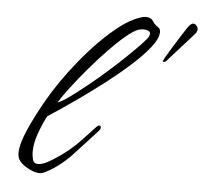

<svg xmlns="http://www.w3.org/2000/svg" viewBox="-46 -627 730 686"><g transform="rotate(5 319.0 -284.5)"><path d="M119 10Q102 10 78 -3Q54 -16 45 -31Q39 -41 39 -55Q39 -87 62.5 -140.5Q86 -194 122 -256Q138 -284 163.5 -321Q189 -358 221 -397.5Q253 -437 288.5 -473Q324 -509 359.5 -536Q395 -563 427 -574Q440 -579 450 -579Q469 -579 476.5 -566.5Q484 -554 497 -546Q505 -541 505 -530Q505 -507 480 -475Q455 -443 415 -407Q375 -371 329 -335.5Q283 -300 240.5 -270Q198 -240 168 -220Q138 -200 130 -195Q115 -167 102 -131Q89 -95 89 -63Q89 -51 92.5 -36.5Q96 -22 112 -22Q127 -22 147 -33Q167 -44 186 -57.5Q205 -71 216 -80Q242 -101 262 -123Q282 -145 309 -173Q311 -175 313 -176.5Q315 -178 318 -178Q324 -178 324 -171Q324 -165 319 -160Q279 -116 235.5 -69Q192 -22 139 5Q129 10 119 10ZM162 -247Q177 -252 204 -271.5Q231 -291 264.5 -318Q298 -345 332.5 -375.5Q367 -406 396.5 -434.5Q426 -463 445.5 -483.5Q465 -504 468 -512Q470 -518 470 -520Q470 -528 462.5 -531Q455 -534 446 -534Q441 -534 436 -533Q431 -532 427 -531Q410 -525 382 -501.5Q354 -478 322 -444.5Q290 -411 258.5 -374Q227 -337 201.5 -303.5Q176 -270 162 -247ZM524 -427Q525 -429 526.5 -432Q528 -435 529 -438Q538 -453 552.5 -477Q567 -501 581.5 -523.5Q596 -546 602 -555Q613 -570 621 -570Q628 -570 634 -562.5Q640 -555 637 -545Q636 -544 635.5 -541.5Q635 -539 633 -537Q629 -532 615 -516.5Q601 -501 584.5 -482.5Q568 -464 554.5 -449Q541 -434 537 -429Q533 -425 528.5 -424.5Q524 -424 524 -427Z"/></g></svg>

Font: Hurricane
Style: Regular
Weight: 400
Designer: Robert E. Leuschke
Foundry: Robert E. Leuschke
Version: Version 1.010; ttfautohint (v1.8.3)